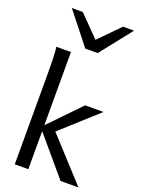

<svg xmlns="http://www.w3.org/2000/svg" viewBox="-189 -1123 882 1203"><g transform="rotate(20 252.5 -521.0)"><path d="M161.1 0V-253.9L376 0H495.6L239.3 -279.8L481 -498H358.9L161.1 -293.5V-781.2H63.5C70.8 -739.3 70.8 -656.7 70.8 -551.8V0ZM71.8 -1042.5 237.8 -832.5H320.8L486.8 -1042.5H413.6L279.3 -905.8L145 -1042.5Z"/></g></svg>

Font: Andika
Style: Regular
Weight: 400
Designer: Victor Gaultney, Annie Olsen, Julie Remington, Don Collingsworth, Eric Hays
Foundry: SIL International
Version: Version 1.000